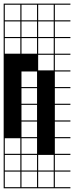

<svg xmlns="http://www.w3.org/2000/svg" viewBox="-20 -747 404 1046"><path d="M363.6 278.8H0V187.9H6.1V272.7H90.9V187.9H0V-727.3H363.6V-721.2H278.8V-636.4H363.6V-630.3H278.8V-545.5H363.6V-539.4H278.8V-454.5H363.6V-448.5H278.8V-363.6H363.6V-357.6H278.8V-272.7H363.6V-266.7H278.8V-181.8H363.6V-175.8H278.8V-90.9H363.6V-84.8H278.8V0H363.6V6.1H278.8V90.9H363.6V97H278.8V181.8H363.6V187.9H278.8V272.7H363.6ZM187.9 -636.4H272.7V-721.2H187.9ZM6.1 -636.4H90.9V-721.2H6.1ZM97 -636.4H181.8V-721.2H97ZM187.9 -545.5H272.7V-630.3H187.9ZM6.1 -545.5H90.9V-630.3H6.1ZM97 -545.5H181.8V-630.3H97ZM6.1 -454.5H90.9V-539.4H6.1ZM187.9 -454.5H272.7V-539.4H187.9ZM97 -454.5H181.8V-539.4H97ZM187.9 -363.6H272.7V-448.5H187.9ZM97 -272.7H181.8V-357.6H97ZM97 -181.8H181.8V-266.7H97ZM97 -90.9H181.8V-175.8H97ZM97 0H181.8V-84.8H97ZM97 90.9H181.8V6.1H97ZM6.1 90.9H90.9V6.1H6.1ZM97 181.8H181.8V97H97ZM6.1 181.8H90.9V97H6.1ZM272.7 97H187.9V181.8H272.7ZM272.7 272.7V187.9H97V272.7H181.8V187.9H187.9V272.7Z"/></svg>

Font: Micro 5 Charted
Style: Regular
Weight: 400
Designer: Sarah Cadigan-Fried
Version: Version 1.000; ttfautohint (v1.8.4.7-5d5b)